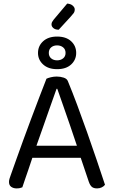

<svg xmlns="http://www.w3.org/2000/svg" viewBox="-20 -1038 632 1066"><path d="M298 -545H294Q279 -503 258.5 -445Q238 -387 216.5 -325.5Q195 -264 176 -211L171 -196Q165 -178 156 -151Q147 -124 137 -94.5Q127 -65 118 -39.5Q109 -14 104 2Q97 5 89.5 6.5Q82 8 71 8Q55 8 42.5 -0.5Q30 -9 30 -28Q30 -37 33 -46.5Q36 -56 40 -67Q52 -101 69.5 -150Q87 -199 108 -257Q129 -315 152 -376Q175 -437 197 -495Q219 -553 238 -601Q246 -605 262 -609Q278 -613 295 -613Q315 -613 333.5 -607Q352 -601 357 -587Q381 -529 408.5 -455.5Q436 -382 464 -302.5Q492 -223 517.5 -148Q543 -73 563 -12Q556 -3 544.5 2.5Q533 8 519 8Q500 8 490 -0.5Q480 -9 473 -29L418 -192L410 -220Q390 -281 368.5 -343Q347 -405 328.5 -458Q310 -511 298 -545ZM132 -162 158 -229H437L453 -162ZM278 -929 353 -1018Q372 -1017 383.5 -1007Q395 -997 395 -986Q395 -973 388.5 -964.5Q382 -956 372 -945L306 -873Q287 -873 276.5 -882Q266 -891 266 -902Q266 -910 269 -915.5Q272 -921 278 -929ZM191 -744Q191 -783 219.5 -809Q248 -835 297 -835Q347 -835 375 -809Q403 -783 403 -744Q403 -706 375 -680Q347 -654 297 -654Q248 -654 219.5 -680Q191 -706 191 -744ZM251 -744Q251 -725 264 -714Q277 -703 297 -703Q317 -703 330.5 -714Q344 -725 344 -744Q344 -764 330.5 -775Q317 -786 297 -786Q277 -786 264 -775Q251 -764 251 -744Z"/></svg>

Font: Baloo Tamma 2
Style: Regular
Weight: 400
Designer: Divya Kowshik, Shuchita Grover and Ek Type
Foundry: Ek Type
Version: Version 1.700